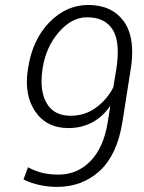

<svg xmlns="http://www.w3.org/2000/svg" viewBox="-20 -741 580 772"><path d="M208.5 10.5Q174.5 10.5 139.5 3Q104.5 -4.5 74.5 -19.5L92.5 -68.5Q121.5 -53 150 -46Q178.5 -39 216.5 -39Q290.5 -39 343.5 -93Q396.5 -147 413 -248.5L423 -312L421.5 -313Q391.5 -270 349 -248Q306.5 -226 255.5 -226Q167 -226 121.5 -293Q88.5 -341.5 88 -411Q88 -438 93 -468Q111 -582.5 179 -651.8Q247 -721 335 -721Q429.5 -721 478 -655Q511.5 -608.5 511.5 -531Q511.5 -498 505 -459L472 -249.5Q451 -118.5 381 -54Q311 10.5 208.5 10.5ZM263.5 -275.5Q321.5 -275.5 366 -308.2Q410.5 -341 435.5 -389.5Q442 -426.5 447.8 -463.8Q453.5 -501 453.5 -531.5Q453.5 -588 433.5 -621Q402.5 -671.5 330 -671.5Q268.5 -671.5 217 -612.2Q165.5 -553 151.5 -468Q147 -439.5 147 -414.5Q147 -363.5 166.5 -328Q196 -275.5 263.5 -275.5Z"/></svg>

Font: Roberto Sans Light
Style: Italic
Weight: 300
Italic angle: -11°
Designer: Google
Version: Version 1.00;June 11, 2020;FontCreator 12.0.0.2522 64-bit; t